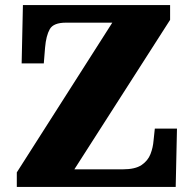

<svg xmlns="http://www.w3.org/2000/svg" viewBox="-20 -734 761 754"><path d="M46 0V-57L421 -645H239Q190 -645 175.5 -619.5Q161 -594 157 -547L152 -485H65L70 -714H648V-656L272 -69H462Q511 -69 536 -86Q561 -103 571 -129Q581 -155 583 -182L588 -229H675L670 0Z"/></svg>

Font: Noto Serif Hebrew Black
Style: Regular
Weight: 900
Version: Version 2.003